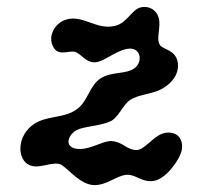

<svg xmlns="http://www.w3.org/2000/svg" viewBox="-20 -521 586 558"><path d="M180 -466C226 -474 264 -433 315 -446C351 -455 363 -495 391 -500C419 -505 441 -486 443 -459C445 -432 434 -406 445 -390C454 -376 492 -377 497 -337C501 -298 469 -271 445 -260C418 -247 382 -246 359 -231C336 -216 325 -179 300 -168C268 -154 224 -154 203 -143C174 -127 165 -88 212 -88C247 -88 281 -113 305 -111C338 -108 346 -87 375 -85C401 -83 427 -130 461 -135C497 -140 514 -115 508 -84C503 -58 462 1 425 5C391 9 376 -14 349 -13C321 -12 291 17 255 17C216 17 182 -26 160 -41C134 -58 86 -20 55 -48C25 -76 36 -151 105 -173C144 -185 181 -182 211 -210C236 -233 242 -273 272 -293C304 -314 346 -304 371 -323C396 -341 390 -386 350 -379C311 -372 280 -338 252 -340C227 -342 216 -364 199 -370C180 -376 150 -355 134 -386C118 -418 141 -459 180 -466Z"/></svg>

Font: PicNic
Style: Regular
Weight: 400
Designer: Mariel Nils
Foundry: Velvetyne Type Foundry
Version: Version 2.000;Glyphs 3.2.3 (3260)